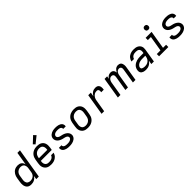

<svg xmlns="http://www.w3.org/2000/svg" viewBox="488 -2593 4424 4424"><g transform="rotate(-45 2700.0 -380.5)"><path d="M207 8Q178 8 151.5 0.5Q125 -7 105.5 -24.5Q86 -42 74.5 -66Q63 -90 58.5 -117Q54 -144 55.5 -172.5Q57 -201 62 -230L78 -330Q82 -355 90.5 -380.5Q99 -406 113 -429Q127 -452 146.5 -471.5Q166 -491 190 -504Q214 -517 240 -522.5Q266 -528 291 -528Q319 -528 344.5 -521.5Q370 -515 390 -499.5Q410 -484 422.5 -461.5Q435 -439 440 -414L493 -735H577L456 0H372L386 -87Q372 -65 352 -46Q332 -27 308 -14.5Q284 -2 258 3Q232 8 207 8ZM250 -65Q267 -65 285.5 -68.5Q304 -72 320.5 -79Q337 -86 352 -98Q367 -110 378 -125.5Q389 -141 395 -158.5Q401 -176 404 -193L420 -293Q424 -313 424.5 -333Q425 -353 421 -371.5Q417 -390 408 -406.5Q399 -423 384 -434Q369 -445 350.5 -450Q332 -455 312 -455Q294 -455 276 -451Q258 -447 241 -438.5Q224 -430 209 -416.5Q194 -403 184 -387Q174 -371 168.5 -353.5Q163 -336 160 -318L144 -218Q141 -199 140 -180Q139 -161 143 -143Q147 -125 156.5 -109.5Q166 -94 180.5 -84Q195 -74 213 -69.5Q231 -65 250 -65Z M857 8Q825 8 794.5 2.5Q764 -3 738.5 -17.5Q713 -32 694.5 -55Q676 -78 666.5 -106.5Q657 -135 656.5 -166.5Q656 -198 662 -230L678 -330Q683 -357 692.5 -384Q702 -411 719 -435Q736 -459 759.5 -477.5Q783 -496 810 -507.5Q837 -519 864.5 -523.5Q892 -528 919 -528Q951 -528 981 -522.5Q1011 -517 1036.5 -502Q1062 -487 1080.5 -464Q1099 -441 1107.5 -412.5Q1116 -384 1116.5 -353Q1117 -322 1112 -290L1101 -223H745L744 -218Q740 -198 739.5 -178.5Q739 -159 744 -141Q749 -123 759.5 -108Q770 -93 785.5 -83Q801 -73 819.5 -69.5Q838 -66 858 -66Q879 -66 901 -69Q923 -72 944 -82Q965 -92 981.5 -109.5Q998 -127 1003 -148H1086Q1080 -125 1068 -102Q1056 -79 1038.5 -60.5Q1021 -42 999 -28Q977 -14 953 -6Q929 2 905 5Q881 8 857 8ZM757 -297H1029L1030 -302Q1033 -322 1033.5 -341Q1034 -360 1029.5 -378Q1025 -396 1015 -411.5Q1005 -427 990.5 -437Q976 -447 957 -451Q938 -455 919 -455Q900 -455 881.5 -451.5Q863 -448 845 -439.5Q827 -431 812 -418Q797 -405 786 -388.5Q775 -372 769 -354Q763 -336 760 -318ZM928 -577 883 -623 1039 -769 1094 -711Z M1453 8Q1428 8 1403.5 6Q1379 4 1356 -2.5Q1333 -9 1312.5 -19.5Q1292 -30 1276.5 -47Q1261 -64 1254.5 -87.5Q1248 -111 1252 -135L1253 -141H1336V-139Q1333 -125 1338 -112.5Q1343 -100 1352 -91.5Q1361 -83 1373.5 -78Q1386 -73 1399 -70.5Q1412 -68 1426 -67Q1440 -66 1453 -66Q1467 -66 1480.5 -66.5Q1494 -67 1507.5 -69.5Q1521 -72 1534.5 -76.5Q1548 -81 1561 -88.5Q1574 -96 1582.5 -107.5Q1591 -119 1594 -133Q1596 -149 1589.5 -163.5Q1583 -178 1571 -188Q1559 -198 1544.5 -203.5Q1530 -209 1514.5 -212.5Q1499 -216 1483.5 -219.5Q1468 -223 1452.5 -227Q1437 -231 1422.5 -237Q1408 -243 1394 -250Q1380 -257 1367.5 -266Q1355 -275 1344.5 -285.5Q1334 -296 1325.5 -309Q1317 -322 1312 -336.5Q1307 -351 1305 -367Q1303 -383 1306 -400Q1310 -422 1321.5 -442.5Q1333 -463 1351 -478Q1369 -493 1390.5 -503Q1412 -513 1433.5 -518.5Q1455 -524 1477 -526Q1499 -528 1520 -528Q1545 -528 1568.5 -525.5Q1592 -523 1614.5 -517Q1637 -511 1657 -500Q1677 -489 1691.5 -472Q1706 -455 1711.5 -432Q1717 -409 1713 -385L1712 -379H1629L1630 -382Q1632 -395 1628 -407Q1624 -419 1615.5 -427.5Q1607 -436 1596 -441Q1585 -446 1572.5 -449Q1560 -452 1547 -453Q1534 -454 1521 -454Q1508 -454 1495 -453.5Q1482 -453 1469 -450.5Q1456 -448 1443 -443.5Q1430 -439 1418.5 -431.5Q1407 -424 1398.5 -412.5Q1390 -401 1388 -388Q1385 -371 1391.5 -356.5Q1398 -342 1409.5 -332.5Q1421 -323 1436 -317Q1451 -311 1466.5 -307.5Q1482 -304 1497.5 -300.5Q1513 -297 1528.5 -293Q1544 -289 1558.5 -283Q1573 -277 1586.5 -270Q1600 -263 1612.5 -254Q1625 -245 1636 -234.5Q1647 -224 1655 -211Q1663 -198 1669 -183.5Q1675 -169 1676.5 -153Q1678 -137 1676 -120Q1672 -98 1659.5 -77Q1647 -56 1628 -41Q1609 -26 1587 -16.5Q1565 -7 1542.5 -1.5Q1520 4 1497.5 6Q1475 8 1453 8Z M2054 8Q2022 8 1992 2.5Q1962 -3 1936.5 -18Q1911 -33 1893 -56Q1875 -79 1866 -107.5Q1857 -136 1856.5 -167Q1856 -198 1862 -230L1878 -330Q1883 -357 1892.5 -384Q1902 -411 1919 -435Q1936 -459 1959.5 -477.5Q1983 -496 2010 -507.5Q2037 -519 2064.5 -523.5Q2092 -528 2119 -528Q2151 -528 2181 -522.5Q2211 -517 2236.5 -502Q2262 -487 2280.5 -464Q2299 -441 2307.5 -412.5Q2316 -384 2316.5 -353Q2317 -322 2312 -290L2295 -190Q2291 -163 2281.5 -136Q2272 -109 2255 -85Q2238 -61 2214.5 -42.5Q2191 -24 2164 -12.5Q2137 -1 2109 3.5Q2081 8 2054 8ZM2054 -65Q2073 -65 2092 -68.5Q2111 -72 2128.5 -80.5Q2146 -89 2161.5 -102Q2177 -115 2187.5 -131.5Q2198 -148 2204 -166Q2210 -184 2213 -202L2230 -302Q2233 -322 2233.5 -341Q2234 -360 2229.5 -378Q2225 -396 2215 -411.5Q2205 -427 2190.5 -437Q2176 -447 2157 -451Q2138 -455 2119 -455Q2100 -455 2081.5 -451.5Q2063 -448 2045 -439.5Q2027 -431 2012 -418Q1997 -405 1986 -388.5Q1975 -372 1969 -354Q1963 -336 1960 -318L1944 -218Q1940 -198 1939.5 -179Q1939 -160 1943.5 -142Q1948 -124 1958 -108.5Q1968 -93 1983 -83Q1998 -73 2016.5 -69Q2035 -65 2054 -65Z M2501 0 2587 -520H2671L2654 -421Q2667 -444 2684.5 -464.5Q2702 -485 2724.5 -500Q2747 -515 2772 -521.5Q2797 -528 2822 -528Q2843 -528 2862.5 -523Q2882 -518 2896.5 -506Q2911 -494 2920.5 -476.5Q2930 -459 2933 -439Q2936 -419 2934.5 -398.5Q2933 -378 2930 -357H2846Q2848 -368 2849 -379Q2850 -390 2849 -401Q2848 -412 2844.5 -422Q2841 -432 2834.5 -439.5Q2828 -447 2818 -450.5Q2808 -454 2797 -454Q2777 -454 2757 -450Q2737 -446 2718 -435Q2699 -424 2684.5 -408Q2670 -392 2659 -373.5Q2648 -355 2642.5 -335Q2637 -315 2634 -295L2585 0Z M3032 0 3118 -520H3202L3190 -450Q3200 -467 3213 -482Q3226 -497 3242.5 -507.5Q3259 -518 3278 -523Q3297 -528 3315 -528H3316Q3338 -528 3358 -521Q3378 -514 3391.5 -499.5Q3405 -485 3412 -465Q3419 -445 3422 -424Q3431 -445 3444.5 -464.5Q3458 -484 3476.5 -499Q3495 -514 3517 -521Q3539 -528 3561 -528Q3582 -528 3601.5 -521.5Q3621 -515 3635 -501.5Q3649 -488 3656 -469.5Q3663 -451 3666.5 -431Q3670 -411 3668.5 -389.5Q3667 -368 3663 -347L3606 0H3522L3581 -361Q3584 -379 3583 -396Q3582 -413 3574 -427Q3566 -441 3550.5 -448Q3535 -455 3518 -455Q3504 -455 3490 -450Q3476 -445 3464.5 -435.5Q3453 -426 3444.5 -413.5Q3436 -401 3430.5 -388Q3425 -375 3421.5 -361Q3418 -347 3416 -334L3361 0H3277L3336 -361Q3339 -379 3338 -396Q3337 -413 3329 -427Q3321 -441 3305.5 -448Q3290 -455 3273 -455Q3259 -455 3244.5 -450Q3230 -445 3219 -435.5Q3208 -426 3199.5 -413.5Q3191 -401 3185.5 -388Q3180 -375 3176.5 -361Q3173 -347 3171 -334L3116 0Z M3947 8Q3926 8 3905.5 5.5Q3885 3 3866 -3.5Q3847 -10 3831 -22Q3815 -34 3805.5 -51Q3796 -68 3794 -88.5Q3792 -109 3795 -130Q3800 -158 3813 -185.5Q3826 -213 3848 -234.5Q3870 -256 3897 -270.5Q3924 -285 3952.5 -293Q3981 -301 4009.5 -304Q4038 -307 4066 -307H4173L4178 -339Q4182 -364 4177 -387.5Q4172 -411 4155.5 -427Q4139 -443 4115.5 -448.5Q4092 -454 4067 -454Q4045 -454 4022.5 -450.5Q4000 -447 3979 -436Q3958 -425 3942.5 -406Q3927 -387 3923 -365H3840Q3845 -389 3856 -412Q3867 -435 3884 -455Q3901 -475 3923.5 -489.5Q3946 -504 3970 -513Q3994 -522 4018.5 -525Q4043 -528 4067 -528Q4096 -528 4124 -524Q4152 -520 4176.5 -509Q4201 -498 4220.5 -479.5Q4240 -461 4251 -436.5Q4262 -412 4263.5 -384Q4265 -356 4260 -327L4206 0H4122L4138 -97Q4124 -72 4102.5 -51.5Q4081 -31 4055 -17Q4029 -3 4001.5 2.5Q3974 8 3947 8ZM3988 -65Q4008 -65 4028 -68.5Q4048 -72 4066.5 -80.5Q4085 -89 4101 -103Q4117 -117 4129 -134.5Q4141 -152 4147 -171Q4153 -190 4156 -210L4160 -234H4065Q4047 -234 4028.5 -232.5Q4010 -231 3991 -226.5Q3972 -222 3954 -214.5Q3936 -207 3920 -194.5Q3904 -182 3893 -165Q3882 -148 3879 -130Q3877 -117 3881 -105.5Q3885 -94 3894.5 -87Q3904 -80 3915.5 -76Q3927 -72 3939 -69.5Q3951 -67 3963.5 -66Q3976 -65 3988 -65Z M4375 0V-74H4494L4556 -447H4456V-520H4651L4577 -74H4677V0ZM4634 -608Q4619 -608 4605.5 -613Q4592 -618 4584 -629.5Q4576 -641 4573.5 -655.5Q4571 -670 4573 -685Q4575 -695 4580.5 -705Q4586 -715 4594.5 -721.5Q4603 -728 4613.5 -730.5Q4624 -733 4635 -733Q4650 -733 4663.5 -727.5Q4677 -722 4685 -710.5Q4693 -699 4696 -684.5Q4699 -670 4696 -655Q4694 -645 4688.5 -635Q4683 -625 4674.5 -618.5Q4666 -612 4655.5 -610Q4645 -608 4634 -608Z M5053 8Q5028 8 5003.5 6Q4979 4 4956 -2.5Q4933 -9 4912.5 -19.5Q4892 -30 4876.5 -47Q4861 -64 4854.5 -87.5Q4848 -111 4852 -135L4853 -141H4936V-139Q4933 -125 4938 -112.5Q4943 -100 4952 -91.5Q4961 -83 4973.5 -78Q4986 -73 4999 -70.5Q5012 -68 5026 -67Q5040 -66 5053 -66Q5067 -66 5080.5 -66.5Q5094 -67 5107.5 -69.5Q5121 -72 5134.5 -76.5Q5148 -81 5161 -88.5Q5174 -96 5182.5 -107.5Q5191 -119 5194 -133Q5196 -149 5189.5 -163.5Q5183 -178 5171 -188Q5159 -198 5144.5 -203.5Q5130 -209 5114.5 -212.5Q5099 -216 5083.5 -219.5Q5068 -223 5052.5 -227Q5037 -231 5022.5 -237Q5008 -243 4994 -250Q4980 -257 4967.5 -266Q4955 -275 4944.5 -285.5Q4934 -296 4925.5 -309Q4917 -322 4912 -336.5Q4907 -351 4905 -367Q4903 -383 4906 -400Q4910 -422 4921.5 -442.5Q4933 -463 4951 -478Q4969 -493 4990.5 -503Q5012 -513 5033.5 -518.5Q5055 -524 5077 -526Q5099 -528 5120 -528Q5145 -528 5168.5 -525.5Q5192 -523 5214.5 -517Q5237 -511 5257 -500Q5277 -489 5291.5 -472Q5306 -455 5311.5 -432Q5317 -409 5313 -385L5312 -379H5229L5230 -382Q5232 -395 5228 -407Q5224 -419 5215.5 -427.5Q5207 -436 5196 -441Q5185 -446 5172.5 -449Q5160 -452 5147 -453Q5134 -454 5121 -454Q5108 -454 5095 -453.5Q5082 -453 5069 -450.5Q5056 -448 5043 -443.5Q5030 -439 5018.5 -431.5Q5007 -424 4998.5 -412.5Q4990 -401 4988 -388Q4985 -371 4991.5 -356.5Q4998 -342 5009.5 -332.5Q5021 -323 5036 -317Q5051 -311 5066.5 -307.5Q5082 -304 5097.5 -300.5Q5113 -297 5128.5 -293Q5144 -289 5158.5 -283Q5173 -277 5186.5 -270Q5200 -263 5212.5 -254Q5225 -245 5236 -234.5Q5247 -224 5255 -211Q5263 -198 5269 -183.5Q5275 -169 5276.5 -153Q5278 -137 5276 -120Q5272 -98 5259.5 -77Q5247 -56 5228 -41Q5209 -26 5187 -16.5Q5165 -7 5142.5 -1.5Q5120 4 5097.5 6Q5075 8 5053 8Z"/></g></svg>

Font: Iosevka Custom Oblique
Style: Regular
Weight: 400
Italic angle: -9°
Designer: Belleve Invis
Foundry: Belleve Invis
Version: Version 27.0.1